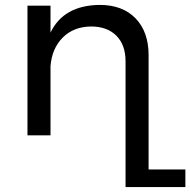

<svg xmlns="http://www.w3.org/2000/svg" viewBox="-20 -552 776 783"><path d="M586 139H736V211H492V-302Q492 -369 454.5 -406.5Q417 -444 351 -444Q280 -443 236 -399Q192 -355 186 -283V0H92V-529H186V-419Q239 -530 386 -532Q480 -532 533 -477Q586 -422 586 -327Z"/></svg>

Font: Montserrat arm
Style: Regular
Weight: 400
Designer: Julieta Ulanovsky
Foundry: Julieta Ulanovsky
Version: Version 6.000;PS 006.000;hotconv 1.0.88;makeotf.lib2.5.64775